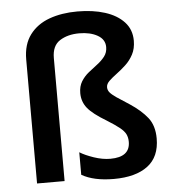

<svg xmlns="http://www.w3.org/2000/svg" viewBox="-54 -815 789 875"><g transform="rotate(-5 340.5 -377.5)"><path d="M577 -610Q577 -574 563 -547.5Q549 -521 528 -501.5Q507 -482 486 -466.5Q465 -451 451 -437.5Q437 -424 437 -409Q437 -396 445.5 -385.5Q454 -375 475 -360.5Q496 -346 534 -322Q584 -289 613 -252.5Q642 -216 642 -157Q642 -73 587 -31.5Q532 10 432 10Q340 10 285 -22V-125Q309 -110 348.5 -96.5Q388 -83 424 -83Q514 -83 514 -153Q514 -173 506.5 -188Q499 -203 479 -219Q459 -235 422 -258Q360 -295 336.5 -324.5Q313 -354 313 -393Q313 -424 326.5 -446Q340 -468 360.5 -484.5Q381 -501 401 -516Q421 -531 435 -549Q449 -567 449 -592Q449 -627 415.5 -646Q382 -665 332 -665Q279 -665 243 -642Q207 -619 207 -563V0H81V-567Q81 -636 114 -680Q147 -724 203.5 -744.5Q260 -765 332 -765Q403 -765 458 -747.5Q513 -730 545 -695.5Q577 -661 577 -610Z"/></g></svg>

Font: Noto Sans Bassa Vah SemiBold
Style: Regular
Weight: 600
Designer: Monotype Design Team
Foundry: Monotype Imaging Inc.
Version: Version 2.002; ttfautohint (v1.8.4.7-5d5b)